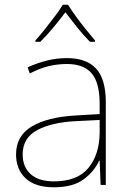

<svg xmlns="http://www.w3.org/2000/svg" viewBox="-20 -783 551 813"><path d="M264 -537Q346 -537 387 -492.5Q428 -448 428 -350V0H406L402 -103H400Q379 -57 334 -23.5Q289 10 208 10Q129 10 88.5 -28Q48 -66 48 -129Q48 -208 114.5 -247.5Q181 -287 299 -294L402 -300V-343Q402 -433 368 -472.5Q334 -512 264 -512Q224 -512 186.5 -503Q149 -494 106 -472L97 -498Q137 -516 178.5 -526.5Q220 -537 264 -537ZM301 -270Q199 -265 137.5 -232Q76 -199 76 -129Q76 -76 110 -45.5Q144 -15 208 -15Q308 -15 354.5 -72Q401 -129 402 -220V-275ZM268 -763Q280 -743 300 -715.5Q320 -688 342 -660.5Q364 -633 382 -612V-606H361Q333 -634 305.5 -668.5Q278 -703 257 -731Q236 -703 207.5 -668.5Q179 -634 151 -606H130V-612Q149 -633 171 -660.5Q193 -688 213.5 -715.5Q234 -743 246 -763Z"/></svg>

Font: Noto Sans Sinhala UI Thin
Style: Regular
Weight: 100
Designer: Jelle Bosma - Monotype Design Team
Foundry: Monotype Imaging Inc.
Version: Version 2.006; ttfautohint (v1.8.4.7-5d5b)